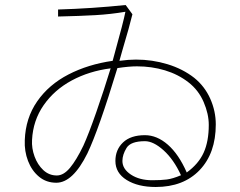

<svg xmlns="http://www.w3.org/2000/svg" viewBox="-20 -683 960 767"><path d="M509 -626Q497 -576 470 -486Q469 -482 457 -440Q494 -445 523 -445Q588 -445 649 -426.5Q710 -408 756 -372Q798 -338 820 -288.5Q842 -239 842 -186Q842 -71 777.5 -3.5Q713 64 602 64Q531 64 486 36Q441 8 441 -40Q441 -85 471.5 -114Q502 -143 559 -143Q607 -143 650.5 -105Q694 -67 726 6Q773 -28 793.5 -73Q814 -118 814 -184Q814 -228 793.5 -275.5Q773 -323 733 -354Q692 -386 639 -402Q586 -418 527 -418Q495 -418 449 -411Q374 -164 329 -70Q271 47 205 47Q165 47 136 23Q107 -1 92 -40Q77 -79 79 -123Q82 -211 128.5 -278Q175 -345 253.5 -385.5Q332 -426 430 -440L436 -462Q474 -599 481 -636Q422 -626 361 -622.5Q300 -619 212 -617V-645Q347 -649 482 -663ZM108 -124Q106 -91 118 -58Q130 -25 153 -3.5Q176 18 207 18Q234 18 259.5 -12.5Q285 -43 313 -101Q334 -147 364.5 -234.5Q395 -322 422 -410Q336 -399 266.5 -361.5Q197 -324 154.5 -263Q112 -202 108 -124ZM559 -119Q502 -119 485.5 -92Q469 -65 469 -40Q469 -8 503 14.5Q537 37 588 37Q623 37 646.5 34Q670 31 703 17Q674 -46 633.5 -82.5Q593 -119 559 -119Z"/></svg>

Font: LINE Seed Sans KR Thin
Style: Regular
Weight: 250
Designer: LINE BX Design & Sandoll Inc & Dalton Maag Ltd
Foundry: Sandoll Inc.
Version: Version 1.000